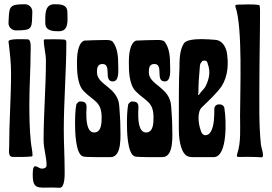

<svg xmlns="http://www.w3.org/2000/svg" viewBox="-20 -739 1277 903"><path d="M98 -719C18 -719 24 -707 20 -630C20 -611 36 -596 55 -596C137 -596 129 -606 132 -683C133 -702 117 -719 98 -719ZM32 -394C32 -278 23 -163 23 -47C23 -31 17 -1 40 -1C68 -1 99 0 127 -3C130 -3 133 -5 133 -8C133 -29 127 -51 125 -72C119 -131 118 -192 118 -251C118 -333 124 -414 124 -496C124 -509 129 -554 110 -554C96 -554 20 -559 20 -544C20 -541 21 -538 21 -535C27 -487 32 -442 32 -394Z M224 143C241 143 251 144 261 144C287 144 284 77 284 59C284 -3 280 -65 280 -127C280 -266 292 -403 292 -542C292 -549 287 -553 280 -553C252 -555 220 -554 191 -554C189 -554 186 -551 186 -549C186 -518 196 -486 196 -454C196 -329 185 -204 185 -80C185 -39 199 -1 199 38C199 50 188 54 178 54C164 54 157 43 145 43C133 43 134 77 134 85C134 153 161 143 224 143ZM235 -719C188 -719 193 -664 193 -631C193 -593 229 -592 257 -592C306 -592 297 -647 297 -680C297 -719 265 -719 235 -719Z M333 -159C333 -128 334 -13 371 -3C386 1 477 0 500 0C556 0 546 -107 546 -144C546 -175 543 -207 541 -239C536 -330 436 -338 436 -399C436 -418 438 -438 462 -438C508 -438 464 -356 511 -356C542 -356 536 -411 536 -431C536 -468 534 -513 510 -543C504 -550 489 -551 477 -551C459 -551 378 -549 376 -548C346 -537 342 -478 342 -451C342 -408 342 -343 374 -310C420 -263 458 -262 458 -187C458 -163 458 -116 423 -116C386 -116 386 -181 386 -208C386 -239 396 -262 355 -262C351 -262 340 -252 339 -248C334 -220 333 -188 333 -159Z M577 -159C577 -128 578 -13 615 -3C630 1 721 0 744 0C800 0 790 -107 790 -144C790 -175 787 -207 785 -239C780 -330 680 -338 680 -399C680 -418 682 -438 706 -438C752 -438 708 -356 755 -356C786 -356 780 -411 780 -431C780 -468 778 -513 754 -543C748 -550 733 -551 721 -551C703 -551 622 -549 620 -548C590 -537 586 -478 586 -451C586 -408 586 -343 618 -310C664 -263 702 -262 702 -187C702 -163 702 -116 667 -116C630 -116 630 -181 630 -208C630 -239 640 -262 599 -262C595 -262 584 -252 583 -248C578 -220 577 -188 577 -159Z M947 -333C940 -320 927 -310 920 -299C913 -289 910 -289 913 -303C913 -340 916 -385 920 -426C920 -436 923 -443 930 -449C930 -453 933 -453 933 -453C947 -456 954 -453 957 -439C971 -402 964 -368 947 -333ZM858 -6C865 -3 872 0 886 0H985C1053 0 1043 -187 1036 -224C1036 -241 1025 -248 1012 -248H1005C995 -245 988 -238 988 -228C988 -197 988 -146 971 -119C964 -108 955 -103 946 -103C936 -103 927 -112 923 -129C913 -156 906 -214 930 -235C961 -265 998 -299 1022 -333C1053 -381 1056 -443 1046 -497C1039 -524 1022 -552 988 -552C975 -553 952 -555 928 -555C893 -555 855 -551 845 -535C824 -504 824 -453 824 -419C821 -371 821 -279 821 -136C821 -102 824 -30 858 -6Z M1109 -192C1109 -136 1114 -70 1096 -17C1095 -13 1094 -9 1094 -5L1098 -1C1136 -1 1174 -2 1212 1L1216 -3L1217 -9C1217 -25 1209 -43 1207 -60C1197 -157 1200 -256 1200 -354C1200 -464 1203 -574 1203 -684C1203 -694 1203 -703 1201 -713L1199 -715C1167 -721 1126 -717 1093 -717L1087 -714V-708C1122 -613 1109 -309 1109 -192Z"/></svg>

Font: DisSenso
Style: Regular
Weight: 400
Version: Version 1.150